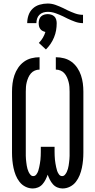

<svg xmlns="http://www.w3.org/2000/svg" viewBox="-20 -1059 540 1087"><path d="M166 8Q144 8 124 -2Q104 -12 90.5 -29.5Q77 -47 69 -67Q61 -87 56.5 -108.5Q52 -130 50 -151.5Q48 -173 48 -195V-540Q48 -564 51 -587Q54 -610 61.5 -632.5Q69 -655 82.5 -675Q96 -695 115 -709Q134 -723 157 -729Q180 -735 204 -735V-665Q190 -665 177 -659.5Q164 -654 155 -643.5Q146 -633 140.5 -620.5Q135 -608 131.5 -594.5Q128 -581 127 -567.5Q126 -554 126 -540V-195Q126 -186 126 -176.5Q126 -167 127 -157.5Q128 -148 129 -139Q130 -130 131.5 -121Q133 -112 135.5 -103Q138 -94 142 -85.5Q146 -77 152.5 -69.5Q159 -62 168 -62Q179 -62 186 -71.5Q193 -81 196.5 -91.5Q200 -102 202 -112.5Q204 -123 206 -133.5Q208 -144 209 -155Q210 -166 210.5 -177Q211 -188 211 -199Q211 -210 211 -221V-228H289V-221Q289 -210 289 -199Q289 -188 289.5 -177Q290 -166 291 -155Q292 -144 294 -133.5Q296 -123 298 -112.5Q300 -102 303.5 -91.5Q307 -81 314 -71.5Q321 -62 332 -62Q341 -62 347.5 -69.5Q354 -77 358 -85.5Q362 -94 364.5 -103Q367 -112 368.5 -121Q370 -130 371 -139Q372 -148 373 -157.5Q374 -167 374 -176.5Q374 -186 374 -195V-540Q374 -554 373 -567.5Q372 -581 368.5 -594.5Q365 -608 359.5 -620.5Q354 -633 345 -643.5Q336 -654 323 -659.5Q310 -665 296 -665V-735Q320 -735 343 -729Q366 -723 385 -709Q404 -695 417.5 -675Q431 -655 438.5 -632.5Q446 -610 449 -587Q452 -564 452 -540V-195Q452 -173 450 -151.5Q448 -130 443.5 -108.5Q439 -87 431 -67Q423 -47 409.5 -29.5Q396 -12 376 -2Q356 8 334 8Q319 8 304.5 2Q290 -4 279.5 -16Q269 -28 262 -42Q255 -56 250 -70Q245 -56 238 -42Q231 -28 220.5 -16Q210 -4 195.5 2Q181 8 166 8ZM186 -928H134Q134 -951 141.5 -973Q149 -995 165.5 -1010.5Q182 -1026 204.5 -1032.5Q227 -1039 250 -1039Q273 -1039 295 -1031Q317 -1023 338 -1013L362 -1001Q383 -991 405 -983Q427 -975 450 -975V-928Q427 -928 405 -936Q383 -944 362 -954L338 -966Q317 -976 295 -984Q273 -992 250 -992Q237 -992 224.5 -988Q212 -984 203 -975Q194 -966 190 -953.5Q186 -941 186 -928ZM240 -779 200 -816Q213 -829 222.5 -845Q232 -861 237 -878Q229 -880 221 -884Q213 -888 208 -895Q203 -902 201 -910.5Q199 -919 199 -928Q199 -938 202 -948.5Q205 -959 212.5 -966Q220 -973 230 -976Q240 -979 250 -979Q260 -979 270 -976Q280 -973 287.5 -966Q295 -959 298 -948.5Q301 -938 301 -928Q301 -907 297.5 -887Q294 -867 286 -847.5Q278 -828 266.5 -811Q255 -794 240 -779Z"/></svg>

Font: Iosevka Algr
Style: Regular
Weight: 400
Monospace: yes
Designer: Belleve Invis
Foundry: Belleve Invis
Version: Version 26.0.2; ttfautohint (v1.8.3)